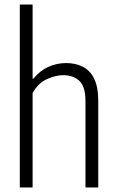

<svg xmlns="http://www.w3.org/2000/svg" viewBox="-20 -828 517 848"><path d="M67.5 0V-808H124V-480.5H127.5Q156 -515.5 193 -532.5Q230 -549.5 272 -549.5Q312 -549.5 344.2 -534Q376.5 -518.5 395.2 -481.8Q414 -445 414 -380.5V0H357.5V-380Q357.5 -446.5 330.2 -471.2Q303 -496 258.5 -496Q227 -496 188 -479Q149 -462 124 -417V0Z"/></svg>

Font: Encode Sans Condensed Condensed Light
Style: Regular
Weight: 300
Width: 3
Designer: Multiple Designers
Foundry: Impallari Type
Version: Version 3.000; ttfautohint (v1.8.3) -l 8 -r 50 -G 200 -x 14 